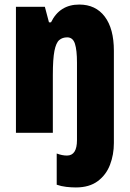

<svg xmlns="http://www.w3.org/2000/svg" viewBox="-20 -649 569 843"><path d="M313 174Q293 174 271 171.5Q249 169 229 162V25Q253 34 274 34Q318 34 318 -34V-374Q318 -429 309 -457Q300 -485 275 -485Q254 -485 240 -473Q226 -461 219 -425.5Q212 -390 212 -319V-66H50V-619H177L195 -551H204Q242 -629 328 -629Q400 -629 440 -576Q480 -523 480 -426V-21Q480 30 463 74.5Q446 119 409 146.5Q372 174 313 174Z"/></svg>

Font: Noto Sans Malayalam UI ExtraCondensed Black
Style: Regular
Weight: 900
Width: 2
Designer: Jelle Bosma - Monotype Design Team
Foundry: Monotype Imaging Inc.
Version: Version 2.104; ttfautohint (v1.8.4.7-5d5b)